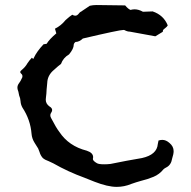

<svg xmlns="http://www.w3.org/2000/svg" viewBox="-20 -728 762 764"><path d="M444.3 15.6Q408.7 15.6 356 -4.9L316.9 -20.5Q251 -44.4 191.9 -78.1Q183.6 -82.5 174.3 -86.4Q159.7 -91.3 150.4 -99.1Q141.1 -109.4 137.2 -123.5Q134.8 -130.9 131.8 -137.2L117.7 -159.7Q106.9 -176.8 105.5 -195.8Q101.1 -251.5 69.3 -299.8Q62.5 -312 61.8 -324.7Q61 -337.4 56.2 -348.1Q54.7 -353 54.2 -357.7Q53.7 -362.3 51.5 -367.9Q49.3 -373.5 49.3 -379.4Q49.3 -388.7 55.9 -397.2Q62.5 -405.8 66.4 -415.5Q69.3 -419.4 69.3 -424.3Q69.3 -430.7 64.9 -434.3Q60.5 -438 60.5 -441.4Q60.5 -444.8 65.4 -448.7Q81.1 -461.4 89.4 -476.6Q97.2 -488.3 106.9 -498.5Q110.4 -494.1 112.3 -494.1Q114.3 -494.1 114.7 -498Q126.5 -523.4 153.3 -551.8L165.5 -553.7Q176.8 -572.3 204.1 -595.2L198.7 -613.8Q222.7 -625.5 241.2 -648.4Q256.8 -662.6 267.6 -669.4Q273.9 -665.5 279.3 -665.5Q287.1 -665.5 293.5 -673.8Q298.3 -680.7 306.6 -684.1Q306.6 -685.1 307.6 -685.1Q322.8 -694.8 337.4 -705.1Q350.1 -708 364.3 -708L478 -706.5Q490.2 -691.9 499.5 -688.5Q507.3 -690.9 515.6 -690.9Q531.7 -690.9 548.8 -681.2L587.4 -682.6Q630.9 -668 647.5 -627Q644 -621.1 639.2 -617.7Q634.3 -614.3 631.1 -611.1Q627.9 -607.9 627.9 -604V-601.6L598.1 -583.5L496.6 -602.1Q486.3 -602.1 475.1 -608.4L471.7 -608.9Q455.1 -608.9 309.6 -574.7Q295.4 -561 280.3 -561Q273.4 -555.2 273.4 -549.8Q273.4 -534.2 254.9 -511.7Q231.4 -498 222.7 -473.6Q214.8 -468.3 189.5 -445.3Q168.9 -425.3 168 -398.4Q166.5 -385.7 165.5 -372.1Q165 -355.5 162.6 -337.9L162.1 -331.1Q162.1 -314.9 177.2 -304.2Q187.5 -298.3 187.5 -290Q187.5 -285.2 183.8 -279.8Q180.2 -274.4 180.2 -270Q180.2 -262.7 183.6 -257.8Q203.6 -219.2 215.8 -203.6Q253.4 -146.5 325.2 -128.4Q350.6 -120.1 350.6 -102.5L349.6 -95.2Q349.6 -87.9 365.7 -78.6Q373 -74.2 395 -74.2Q407.7 -74.2 419.9 -75.7Q483.9 -88.9 544.9 -99.1Q604.5 -112.3 607.9 -154.8Q609.9 -161.6 610.8 -168.9Q619.1 -171.4 626 -171.4Q640.6 -171.4 654.3 -159.2Q670.9 -145.5 670.9 -126.5Q670.9 -115.2 665 -97.2Q661.1 -71.8 642.1 -62Q634.8 -58.6 630.4 -54.2Q614.3 -34.2 590.8 -24.4Q567.4 -14.6 541 -8.3Q521.5 -2.9 502.4 3.9Q474.6 15.6 444.3 15.6Z"/></svg>

Font: Kurland
Style: Regular
Weight: 400
Designer: GGBot
Version: 0.22